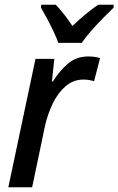

<svg xmlns="http://www.w3.org/2000/svg" viewBox="-20 -786 497 806"><path d="M15 0 129 -539H208L198 -444H202Q231 -490 266 -519.5Q301 -549 351 -549Q378 -549 400 -542L375 -445Q353 -452 330 -452Q288 -452 255.5 -424Q223 -396 201.5 -351.5Q180 -307 169 -258L115 0ZM225 -606Q217 -628 204 -655.5Q191 -683 177 -709Q163 -735 152 -754L153 -766H214Q229 -751 247.5 -727.5Q266 -704 284 -677Q342 -732 392 -766H457V-754Q440 -738 413.5 -711Q387 -684 362 -655.5Q337 -627 323 -606Z"/></svg>

Font: Noto Sans SemiCondensed Medium
Style: Italic
Weight: 500
Width: 4
Italic angle: -12°
Designer: Monotype Design Team
Foundry: Monotype Imaging Inc.
Version: Version 2.013; ttfautohint (v1.8.4.7-5d5b)